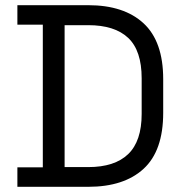

<svg xmlns="http://www.w3.org/2000/svg" viewBox="-20 -720 703 740"><path d="M47 0V-75H145V-625H47V-700H320Q458 -700 533.5 -630Q609 -560 609 -415V-285Q609 -139 533.5 -69.5Q458 0 320 0ZM229 -76H320Q422 -76 474 -126Q526 -176 526 -281V-418Q526 -525 474 -574Q422 -623 320 -623H229Z"/></svg>

Font: Space Grotesk Light
Style: Regular
Weight: 400
Version: Version 2.000